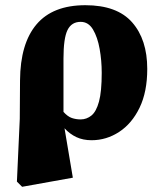

<svg xmlns="http://www.w3.org/2000/svg" viewBox="-20 -523 641 738"><path d="M224 -298V-93Q240 -75 256 -69.5Q272 -64 290 -64Q313 -64 331.5 -79Q350 -94 360.5 -132.5Q371 -171 371 -243Q371 -290 363 -335Q355 -380 337.5 -409.5Q320 -439 290 -439Q255 -439 239.5 -407.5Q224 -376 224 -298ZM45 175 56 -66 57 -214Q58 -356 120.5 -429.5Q183 -503 308 -503Q430 -503 488 -437Q546 -371 546 -258Q546 -170 516.5 -109Q487 -48 438 -16Q389 16 332 16Q299 16 273.5 4Q248 -8 228 -30L260 160L65 195Z"/></svg>

Font: Source Serif 4 Black
Style: Regular
Weight: 900
Designer: Frank Grießhammer
Foundry: Adobe
Version: Version 4.005;hotconv 1.1.0;makeotfexe 2.6.0